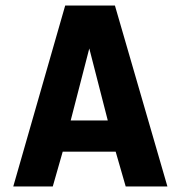

<svg xmlns="http://www.w3.org/2000/svg" viewBox="-20 -675 654 695"><path d="M176 -126 204 -239H391L421 -126ZM171 0H28L216 -655H327L317 -553L223 -189H225ZM586 0H435L382 -184L384 -185L290 -551L293 -655H396Z"/></svg>

Font: Intel One Mono Light
Style: Regular
Weight: 300
Monospace: yes
Designer: Fred Shallcrass
Foundry: Frere-Jones Type LLC
Version: Version 1.004